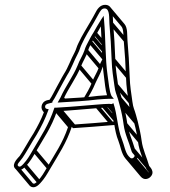

<svg xmlns="http://www.w3.org/2000/svg" viewBox="-20 -655 703 796"><path d="M382.3 -206.5 408.6 -208.5C416.6 -209.1 422.4 -209.5 429.8 -209.5L439.6 -208.5H439.8C452.6 -166.5 453.4 -113.4 470.8 -71.3C479.7 -49.6 483.1 -18.1 499.9 1.9C504.1 7 510.2 16.5 523.9 16.5C530.9 16.5 537.7 13.7 543.2 8.5C566.7 -13.5 539.6 -35.4 538.9 -38.1C528.9 -73.9 512.6 -104.9 507.7 -142.1C504.2 -169.1 498 -195.5 491.9 -220.9L484.3 -249.1C477.8 -273.3 472.9 -276.8 469.3 -304.1C464.4 -341.9 459.6 -365.3 458 -408.4C456.1 -464.7 453.3 -507.3 448.9 -559.3C446.8 -583.6 452.5 -633.6 417.4 -635C394.9 -635.9 382.3 -616 375.2 -601.5C371.5 -593.9 361.2 -576.3 355.7 -566.6C339.7 -538.3 320.3 -509 305.3 -476.4C297.9 -462.2 295.4 -448.8 289.3 -437.7C272.4 -406.9 262.8 -375.5 245.6 -349.3C232.8 -328.4 226.4 -313.2 214.4 -292.9C204.7 -275.4 195.2 -254.9 185.7 -241.7C184.5 -240 185.4 -241.5 185.4 -241.5L175.1 -239.3C148.3 -232 146 -200.7 162.5 -190.9C150.5 -158.9 136.3 -132.3 119.5 -103L103.4 -77.2C95.3 -64.2 78.6 -34.2 71.5 -23.4L61.6 -8.3C58.7 -4 26.1 24.1 41.9 42.9C57.3 61.2 79 42.9 87.7 33.5C105.4 14.2 114.8 -2.3 129.2 -27.1C160.2 -80.4 192.9 -126 216 -193.7C271.2 -196.5 329 -202.5 382.3 -206.5ZM442.6 -223.5 432.9 -224.5H432.6C425.7 -224.5 418 -224.2 409.8 -223.5L383.5 -221.5C333.3 -217.7 279.4 -212.3 227.8 -209.5H227.6C221.7 -208.7 216.3 -208.5 212 -208.5H205.7C182.7 -138 150.1 -91.1 116.3 -32.9C101.6 -7.6 93.8 6.2 77.2 24.5C68.4 34 62.6 38.8 55.8 33.8C46.6 26.9 63.2 14.7 74 -1.6L83.8 -16.7C91.8 -28.7 108.4 -58.5 116 -70.9L132.2 -97C151.9 -131.2 167 -160.5 181.9 -202.2C174.3 -203.4 168.2 -203.8 167.1 -210.5C164.6 -225.8 186 -226.2 196.9 -229.6L197.6 -234.2C197.6 -234.2 197 -233.5 197.7 -234.4C208.7 -249.8 218.1 -270.9 227.4 -287.1C239.4 -308 246.3 -323.1 258.2 -343C277.3 -372.1 286.7 -403.5 302.5 -432.3C310.3 -446.6 312.8 -460.1 318.7 -471.4C333.5 -503.2 351 -531.6 368.7 -561C373.2 -568.2 383.1 -587.2 388.3 -596.1C395.9 -609 401 -620.5 414.4 -620C436.5 -619.1 431.7 -579.4 433.7 -555.7C438.2 -503.8 440.9 -461.7 442.9 -405.6C444.4 -361.4 449.3 -337.2 454.3 -299.9C457.9 -271.3 462.9 -264.7 469.6 -242.9L477.1 -215.1C483.9 -190.2 489.2 -164.1 492.6 -137.9C497.9 -97.5 514.9 -66.5 524.2 -32C528.5 -13.1 546.2 -13.2 533.7 -1.5C531.4 0.6 529.3 1.5 526.3 1.5C521.6 1.5 519 -1.8 514 -6.7C498.8 -22.8 495.5 -53.3 485 -78.7C467.5 -121 466.4 -180.1 450.3 -227.1C447.7 -225.9 445.2 -224.6 442.6 -223.5ZM231 -230.5C280.4 -233.6 335.7 -236.1 385.4 -242.6L411.3 -244.5C419.2 -245.1 426.8 -245.5 433.9 -245.5H452L442.5 -256.8C433.4 -274.5 430.4 -312.6 426.2 -341.2C415.8 -412.9 418.2 -497.5 411.5 -569.8L409.7 -589.5L397.8 -571.4C385.3 -552.3 379.3 -540.3 367.6 -520.2C364.1 -514.2 360.6 -509.6 357.2 -503.1L347.1 -484.1C341.2 -472.8 334.1 -460.5 330.1 -445.8C323.6 -426 309.7 -406.2 301.2 -382.5C282.9 -337.9 251.5 -297.1 230.6 -250.4L219 -229.8ZM244.3 -246.2C264.2 -290.7 296.3 -331.4 315.4 -379.3C323.7 -400.2 337.1 -420.5 344.7 -444L344.8 -444.2C348 -456.2 354.2 -467.2 360.4 -478.9L370.4 -497.9C373.7 -504.2 376.9 -509.3 380.2 -513.8C387.4 -527.2 391.8 -535.1 398.1 -545.6C402.7 -479.2 401.6 -403.6 411.2 -336.8C414.4 -314 416.5 -282.5 423.7 -260.2C420.9 -260.1 416.1 -259.8 412.5 -259.5L386 -257.5C340.8 -251.2 292.7 -249.1 244.3 -246.2ZM231.1 -242.7 238.9 -233.5 251.2 -244.1 243.4 -253.3ZM302.2 -375.7 361.7 -305 374 -315.6 314.5 -386.3ZM331.3 -439.7 390.8 -369 403.1 -379.6 343.6 -450.3ZM347.6 -476.2 406 -406.8 418.3 -417.4 359.9 -486.8ZM357.6 -495.2 404.4 -439.6 416.7 -450.2 369.9 -505.8ZM367.7 -511.7 403.1 -469.6 415.4 -480.2 380 -522.3ZM76.3 34.3 135.8 105 148.1 94.4 88.6 23.7ZM116.6 -24.7 176.1 46 188.4 35.4 128.9 -35.3ZM376.8 -208.7 436.3 -138 448.6 -148.6 389 -219.3ZM403.1 -210.7 452.7 -151.8 465 -162.4 415.3 -221.3ZM425.2 -211.7 446.1 -186.9 458.4 -197.5 437.5 -222.3ZM518.9 14.3 578.4 85 590.7 74.4 531.2 3.7ZM532.3 8.8 591.8 79.5 604.1 68.9 544.6 -1.8ZM525.4 -29.7 584.9 41 597.2 30.4 537.7 -40.3ZM494 -134.7 553.5 -64 565.8 -74.6 506.3 -145.3ZM478.4 -212.7 537.9 -142 550.2 -152.6 490.7 -223.3ZM470.8 -240.7 530.3 -170 542.6 -180.6 483.1 -251.3ZM455.7 -296.7 515.2 -226 527.5 -236.6 468 -307.3ZM444.3 -401.7 503.8 -331 516.1 -341.6 456.6 -412.3ZM435.1 -552.2 494.7 -481.5 506.9 -492.1 447.4 -562.8ZM156.7 -195.6 164.4 -186.5 176.7 -197.1 168.9 -206.2ZM424.5 -615.2 484 -544.5C492.6 -534.2 491.4 -506.5 493.2 -485C497.7 -433.1 500.4 -391 502.4 -334.9C503.9 -290.7 508.8 -266.5 513.8 -229.2C517.4 -200.6 522.4 -193.9 529.1 -172.2L536.7 -144.4C543.4 -119.5 548.7 -93.4 552.1 -67.2C557.4 -26.7 574.4 4.2 583.7 38.7C589.2 56.8 604.9 58.2 593.2 69.2C590.9 71.4 588.8 72.2 585.8 72.2C581.3 72.2 578.3 68.8 573.6 64.1L514.3 -6.3L502 4.3L561.7 75.2C565.2 78.8 571.2 87.2 583.4 87.2C590.4 87.2 597.2 84.4 602.7 79.3C626.2 57.2 599.1 35.3 598.4 32.6C588.4 -3.1 572.1 -34.2 567.2 -71.4C563.7 -98.4 557.6 -124.8 551.4 -150.2L543.8 -178.3C537.3 -202.6 532.4 -206 528.9 -233.4C523.9 -271.2 519.1 -294.6 517.6 -337.7C515.6 -394 512.8 -436.6 508.4 -488.6C506.8 -507.4 510 -538.8 496.3 -555.2L436.8 -625.9ZM461.4 -152.2 443 -150.8C393.9 -147 340.6 -141.8 290.7 -139L233.1 -207.3L220.8 -196.7L282.4 -123.6C335.7 -126.6 390.7 -131.9 441.8 -135.8L460.2 -137.2ZM204.7 -195.7 261.9 -127.7C239.6 -61.4 207.9 -17.4 175.8 37.8C161.1 63.1 153.3 77 136.7 95.2C127.7 104.9 121.9 108.9 115.8 104.8L56.8 34.7L44.5 45.3L104.5 116.5C122.1 129.7 139.2 113 147.2 104.2C164.9 84.9 174.3 68.4 188.7 43.6C221.1 -12.2 255.7 -61.3 278.8 -132.9L217 -206.3ZM405.7 -411.6C400 -400.8 393.4 -389 389.7 -375.1C383.1 -355.3 369.2 -335.5 360.7 -311.8C351.7 -289.7 339.6 -268.8 327 -247.6L339.8 -241.6C352.5 -263 365.2 -284.8 374.8 -308.5C383.7 -328.9 396.7 -349.9 404.2 -373.1C407.8 -384.7 412.9 -395.1 419 -406.4Z"/></svg>

Font: CiSf OpenHand
Style: GlsObl
Weight: 400
Foundry: Cannot Into Space Fonts
Version: Version 0.7892